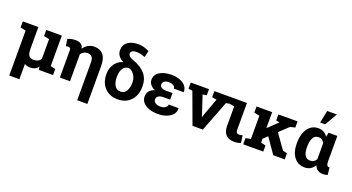

<svg xmlns="http://www.w3.org/2000/svg" viewBox="-59 -1559 4634 2530"><g transform="rotate(20 2257.5 -294.0)"><path d="M103 203.1V-427.7L26.9 -442.4V-528.3H245.1V-225.6Q245.1 -152.8 266.8 -126.7Q288.6 -100.6 332.5 -100.6Q404.3 -100.6 432.1 -153.3V-427.7L356 -442.4V-528.3H574.2V-100.1L643.1 -85.4V0H441.9L439 -43Q398.4 10.3 327.6 10.3Q278.3 10.3 245.1 -10.7V203.1Z M1055.7 202.6V-323.2Q1055.7 -379.9 1035.6 -404.1Q1015.6 -428.2 975.1 -428.2Q944.3 -428.2 920.7 -415.3Q897 -402.3 881.3 -379.4V0H738.8V-380.4Q738.8 -402.3 730.2 -411.1Q721.7 -419.9 704.6 -419.9Q695.3 -419.9 689.5 -418.7Q683.6 -417.5 671.4 -414.6L656.7 -511.2Q675.3 -521 705.1 -527.8Q734.9 -534.7 764.6 -534.7Q858.4 -534.7 875 -465.8Q876 -463.4 876.7 -460.2Q877.4 -457 877.9 -454.6Q904.3 -494.1 942.9 -516.1Q981.4 -538.1 1028.8 -538.1Q1108.9 -538.1 1153.6 -487.3Q1198.2 -436.5 1198.2 -323.7V202.6Z M1551.3 9.8Q1473.1 9.8 1416.7 -23.4Q1360.4 -56.6 1329.8 -115Q1299.3 -173.3 1299.3 -249V-258.8Q1299.3 -312 1319.1 -356.9Q1338.9 -401.9 1372.8 -432.6Q1406.7 -463.4 1449.2 -474.6L1451.2 -480Q1407.7 -501.5 1383.8 -534.4Q1359.9 -567.4 1359.9 -612.3Q1359.9 -684.6 1414.3 -725.8Q1468.8 -767.1 1563 -767.1Q1603 -767.1 1639.2 -757.1Q1675.3 -747.1 1716.8 -726.6L1695.3 -636.2Q1668.9 -646.5 1637.2 -654.5Q1605.5 -662.6 1573.2 -662.6Q1536.1 -662.6 1515.6 -649.2Q1495.1 -635.7 1495.1 -612.3Q1495.1 -595.7 1511 -578.4Q1526.9 -561 1571.3 -544.9Q1686 -504.9 1743.9 -435.5Q1801.8 -366.2 1801.8 -264.6V-254.9Q1801.8 -177.2 1771.2 -117.7Q1740.7 -58.1 1684.6 -24.2Q1628.4 9.8 1551.3 9.8ZM1551.3 -99.1Q1604.5 -99.1 1632.1 -144.8Q1659.7 -190.4 1659.7 -260.7V-270.5Q1659.7 -306.2 1645.8 -339.8Q1631.8 -373.5 1607.4 -397.5Q1583 -421.4 1551.3 -428.2Q1497.6 -428.2 1469.5 -383.1Q1441.4 -337.9 1441.4 -270.5V-260.7Q1441.4 -190.4 1469 -144.8Q1496.6 -99.1 1551.3 -99.1Z M2113.3 9.8Q2043.9 9.8 1989.7 -9.5Q1935.5 -28.8 1904.3 -64.5Q1873 -100.1 1873 -149.4Q1873 -238.8 1973.1 -272Q1930.2 -289.6 1906.2 -319.6Q1882.3 -349.6 1882.3 -387.2Q1882.3 -458 1946 -497.8Q2009.8 -537.6 2112.3 -537.6Q2178.7 -537.6 2230.2 -517.8Q2281.7 -498 2310.8 -462.4Q2339.8 -426.8 2338.4 -379.4L2337.4 -376.5H2200.2Q2200.2 -402.8 2174.3 -418.5Q2148.4 -434.1 2112.3 -434.1Q2068.4 -434.1 2046.6 -416.3Q2024.9 -398.4 2024.9 -374Q2024.9 -346.7 2047.4 -331.3Q2069.8 -315.9 2112.3 -315.9H2203.6V-223.6H2112.3Q2065.4 -223.6 2040.3 -206.5Q2015.1 -189.5 2015.1 -159.2Q2015.1 -131.8 2040.8 -112.5Q2066.4 -93.3 2113.3 -93.3Q2155.3 -93.3 2181.9 -111.3Q2208.5 -129.4 2208.5 -156.2H2346.2L2347.2 -153.3Q2348.6 -100.6 2317.1 -64.2Q2285.6 -27.8 2231.9 -9Q2178.2 9.8 2113.3 9.8Z M2598.6 0 2439 -433.6 2381.8 -442.4V-528.3H2638.2V-442.9L2582.5 -433.1L2662.1 -193.4L2674.3 -152.3H2677.2L2690.9 -193.4L2778.3 -432.6L2713.4 -442.9V-528.3H2969.2V-442.4L2910.6 -432.6L2743.7 0Z M3185.5 10.3Q3108.9 10.3 3068.1 -31.5Q3027.3 -73.2 3027.3 -158.7V-427.7L2951.2 -442.4V-528.3H3169.9V-156.7Q3169.9 -125 3180.7 -112.8Q3191.4 -100.6 3214.4 -100.6Q3228.5 -100.6 3236.8 -102.3Q3245.1 -104 3261.7 -109.4L3276.4 -6.8Q3253.4 2.9 3232.9 6.6Q3212.4 10.3 3185.5 10.3Z M3310.1 0V-85.4L3381.3 -101.6V-425.8L3304.7 -442.4V-528.3H3523.9V-304.2L3659.2 -433.1L3660.6 -434.6L3610.8 -443.4V-528.3H3879.9V-442.4L3812 -426.3L3684.1 -306.6L3831.1 -100.6L3892.1 -85.4V0H3731L3583.5 -211.9L3523.9 -155.8V-101.6L3591.3 -85.4V0Z M4170.4 10.3Q4107.9 10.3 4062.7 -22.2Q4017.6 -54.7 3993.4 -113Q3969.2 -171.4 3969.2 -249.5V-259.8Q3969.2 -343.3 3993.4 -405.8Q4017.6 -468.3 4062.5 -503.2Q4107.4 -538.1 4170.4 -538.1Q4215.8 -538.1 4248 -519.3Q4280.3 -500.5 4303.2 -465.8L4314 -527.8H4437.5V-168.5Q4437.5 -131.8 4446.8 -117.2Q4456.1 -102.5 4472.2 -102.5Q4478.5 -102.5 4482.4 -104.5L4494.6 -2.4Q4478.5 4.9 4463.6 7.6Q4448.7 10.3 4432.6 10.3Q4341.3 10.3 4310.5 -69.8Q4287.1 -30.8 4253.2 -10.3Q4219.2 10.3 4170.4 10.3ZM4211.9 -99.1Q4266.6 -99.1 4294.9 -148.4V-375.5Q4266.1 -428.2 4213.9 -428.2Q4160.6 -428.2 4136.5 -381.6Q4112.3 -335 4112.3 -259.8V-249.5Q4112.3 -179.7 4135.5 -139.4Q4158.7 -99.1 4211.9 -99.1ZM4164.1 -616.2 4199.7 -791H4335L4234.9 -616.2Z"/></g></svg>

Font: Roboto Slab
Style: Bold
Weight: 700
Designer: Google
Version: Version 2.000; ttfautohint (v1.8.1.43-b0c9)